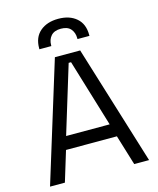

<svg xmlns="http://www.w3.org/2000/svg" viewBox="-131 -996 892 1086"><g transform="rotate(-15 315.0 -452.5)"><path d="M25 0 241 -700H389L605 0H518L464 -177H166L112 0ZM187 -253H442L322 -649H308ZM168 -766V-772Q168 -836 208.5 -870.5Q249 -905 315 -905Q381 -905 421 -870.5Q461 -836 461 -772V-766H391V-771Q391 -804 372.5 -825.5Q354 -847 315 -847Q276 -847 257 -825.5Q238 -804 238 -771V-766Z"/></g></svg>

Font: Space Grotesk Light
Style: Regular
Weight: 400
Version: Version 2.000